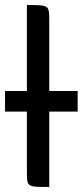

<svg xmlns="http://www.w3.org/2000/svg" viewBox="-47 -740 329 764"><path d="M149 -659C149 -720 148 -720 60 -720V-56C60 4 60 4 149 4ZM-27 -378V-296H262V-378Z"/></svg>

Font: Economica
Style: Bold
Weight: 700
Designer: Vicente Lamonaca
Foundry: Vicente Lamonaca
Version: Version 1.100